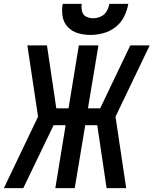

<svg xmlns="http://www.w3.org/2000/svg" viewBox="-31 -969 791 989"><path d="M-11 0H89L245 -324H307L254 0H354L408 -324H470L518 0H619L564 -368L740 -735H640L485 -411H422L476 -735H375L322 -411H259L211 -735H110L165 -368ZM434 -789Q467 -789 501 -798Q535 -807 564 -829.5Q593 -852 608.5 -884Q624 -916 630 -949H532Q529 -929 518 -910.5Q507 -892 487.5 -883.5Q468 -875 449 -875Q429 -875 412.5 -883.5Q396 -892 391.5 -911Q387 -930 390 -949H292Q286 -916 291.5 -884Q297 -852 318.5 -829.5Q340 -807 371 -798Q402 -789 434 -789Z"/></svg>

Font: Iosevka Sparkle Medium Oblique
Style: Regular
Weight: 500
Italic angle: -9°
Designer: Belleve Invis
Foundry: Belleve Invis
Version: Version 4.5.0; ttfautohint (v1.8.3)